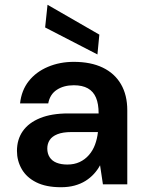

<svg xmlns="http://www.w3.org/2000/svg" viewBox="-20 -772 613 804"><path d="M235 12Q173 12 132 -8.5Q91 -29 71 -64Q51 -99 51 -140Q51 -188 75.5 -223Q100 -258 148 -277.5Q196 -297 266 -297H393Q393 -337 382 -363Q371 -389 348 -402Q325 -415 289 -415Q247 -415 218 -396Q189 -377 182 -339H64Q70 -394 100.5 -432.5Q131 -471 180.5 -492Q230 -513 289 -513Q360 -513 410 -489Q460 -465 486.5 -419.5Q513 -374 513 -310V0H411L399 -80Q389 -61 373.5 -44Q358 -27 338 -14.5Q318 -2 292.5 5Q267 12 235 12ZM262 -83Q291 -83 313.5 -93.5Q336 -104 352.5 -123Q369 -142 378 -166.5Q387 -191 390 -218V-219H279Q243 -219 220.5 -210Q198 -201 188 -185.5Q178 -170 178 -150Q178 -129 188 -113.5Q198 -98 217 -90.5Q236 -83 262 -83ZM388 -544 169 -657 179 -752 396 -627Z"/></svg>

Font: DM Sans 17pt SemiBold
Style: Regular
Weight: 600
Version: Version 4.004;gftools[0.9.30]